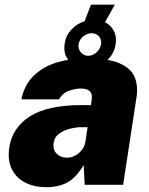

<svg xmlns="http://www.w3.org/2000/svg" viewBox="-20 -770 622 800"><path d="M458.5 -750.5 417.5 -677.5Q441.5 -665.5 454.2 -641.5Q467 -617.5 462 -586.5Q455.5 -541.5 420 -514Q384.5 -486.5 340 -486.5Q296 -486.5 269.2 -514.8Q242.5 -543 249.5 -588.5Q254.5 -622.5 277.5 -647Q300.5 -671.5 332.5 -681.5L359 -750.5ZM401 -585.5Q404 -605 392.5 -618.2Q381 -631.5 361 -631.5Q343 -631.5 326.8 -618.2Q310.5 -605 307.5 -585.5Q304.5 -567 316.5 -552.2Q328.5 -537.5 347.5 -537.5Q367 -537.5 382.5 -552.2Q398 -567 401 -585.5ZM172 10Q123 10 85.5 -9Q48 -28 29.5 -64.8Q11 -101.5 18.5 -155Q31.5 -239 105.2 -285.5Q179 -332 319 -332H359L362 -354Q366 -379 353.5 -390.5Q341 -402 313 -401Q292.5 -400.5 267 -391.5Q241.5 -382.5 225.5 -356H69Q81.5 -417 120.8 -454.8Q160 -492.5 217.2 -509.8Q274.5 -527 341 -527Q430 -527 477.5 -506.5Q525 -486 540.5 -449.8Q556 -413.5 549 -366L493 0H333L328.5 -82Q297 -29.5 260.5 -9.8Q224 10 172 10ZM258 -113Q272.5 -113 285.2 -118Q298 -123 308.2 -131.8Q318.5 -140.5 325.5 -151.5Q332.5 -162.5 335 -175L345 -240H314Q298.5 -240 273.8 -234.2Q249 -228.5 228.2 -214.5Q207.5 -200.5 203.5 -175Q199.5 -146 216.2 -129.5Q233 -113 258 -113Z"/></svg>

Font: Public Sans Thin Black
Style: Italic
Weight: 900
Italic angle: -8°
Version: Version 2.001